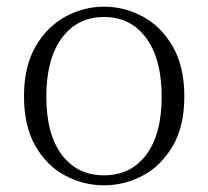

<svg xmlns="http://www.w3.org/2000/svg" viewBox="-20 -542 625 576"><path d="M292 14Q231 14 176 -15Q121 -44 86.5 -103.5Q52 -163 52 -253Q52 -343 87 -403Q122 -463 177 -492.5Q232 -522 292 -522Q353 -522 408 -492.5Q463 -463 498 -403Q533 -343 533 -253Q533 -163 498 -103.5Q463 -44 408 -15Q353 14 292 14ZM292 -16Q372 -16 418.5 -77.5Q465 -139 465 -252Q465 -365 418.5 -428Q372 -491 292 -491Q212 -491 165.5 -428Q119 -365 119 -252Q119 -139 165.5 -77.5Q212 -16 292 -16Z"/></svg>

Font: Noto Serif KR ExtraLight
Style: Regular
Weight: 200
Designer: Ryoko NISHIZUKA 西塚涼子 (kana & ideographs); Frank Grießhammer (Latin, Greek & Cyrillic); Wenlong ZHANG 张文龙 (bopomofo); San
Foundry: Adobe
Version: Version 2.002-H1;hotconv 1.1.0;makeotfexe 2.6.0